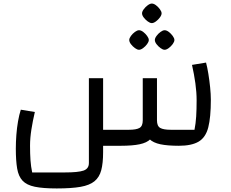

<svg xmlns="http://www.w3.org/2000/svg" viewBox="-20 -820 1297 1080"><path d="M299 240Q222 240 176 230.5Q130 221 107 196.5Q84 172 76.5 128Q69 84 69 16Q69 -21 72 -61Q75 -101 81.5 -138Q88 -175 97 -203L176 -190Q164 -139 156.5 -91Q149 -43 149 -1Q149 46 151.5 81.5Q154 117 161 150H344Q420 150 450 139.5Q480 129 480 97V-380H560V36Q560 98 549.5 137.5Q539 177 511.5 199.5Q484 222 433 231Q382 240 299 240ZM560 0V-90H705Q747 -90 765 -100.5Q783 -111 783 -143V-380H863V-189Q863 -132 855 -95Q847 -58 826.5 -37.5Q806 -17 765.5 -8.5Q725 0 660 0ZM986 0Q922 0 882 -8.5Q842 -17 820.5 -37.5Q799 -58 791 -95Q783 -132 783 -189V-380H863V-143Q863 -111 881 -100.5Q899 -90 941 -90H1074Q1081 -125 1083.5 -164.5Q1086 -204 1086 -256Q1086 -301 1079 -351.5Q1072 -402 1060 -455L1139 -468Q1146 -442 1152 -405Q1158 -368 1162 -329Q1166 -290 1166 -259Q1166 -160 1151.5 -103.5Q1137 -47 1097.5 -23.5Q1058 0 986 0ZM762 -540Q752 -540 739 -549.5Q726 -559 716.5 -571.5Q707 -584 707 -595Q707 -605 716.5 -618Q726 -631 739 -640.5Q752 -650 762 -650Q773 -650 785.5 -640.5Q798 -631 807.5 -618Q817 -605 817 -595Q817 -585 807.5 -572Q798 -559 785 -549.5Q772 -540 762 -540ZM906 -540Q896 -540 883 -549.5Q870 -559 860.5 -571.5Q851 -584 851 -595Q851 -605 860.5 -618Q870 -631 883 -640.5Q896 -650 906 -650Q917 -650 929.5 -640.5Q942 -631 951.5 -618Q961 -605 961 -595Q961 -585 951.5 -572Q942 -559 929 -549.5Q916 -540 906 -540ZM834 -690Q824 -690 811 -699.5Q798 -709 788.5 -721.5Q779 -734 779 -745Q779 -755 788.5 -768Q798 -781 811 -790.5Q824 -800 834 -800Q845 -800 857.5 -790.5Q870 -781 879.5 -768Q889 -755 889 -745Q889 -735 879.5 -722Q870 -709 857 -699.5Q844 -690 834 -690Z"/></svg>

Font: Changa ExtraLight
Style: Regular
Weight: 400
Version: Version 3.002; ttfautohint (v1.8.2)